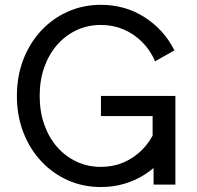

<svg xmlns="http://www.w3.org/2000/svg" viewBox="-20 -752 803 782"><path d="M611.8 -502.4 690.4 -546.9Q647.5 -631.8 568.4 -682.1Q489.3 -732.4 391.1 -732.4Q318.8 -732.4 256.6 -704.8Q194.3 -677.2 147.7 -627.2Q101.1 -577.1 75 -509.5Q48.8 -441.9 48.8 -361.3Q48.8 -280.8 75 -213.1Q101.1 -145.5 147.7 -95.5Q194.3 -45.4 256.6 -17.8Q318.8 9.8 391.1 9.8Q440.4 9.8 485.1 -3.2Q529.8 -16.1 568.4 -40.5Q606.9 -64.9 637.9 -99.1Q668.9 -133.3 690.4 -175.8L611.8 -220.2Q591.8 -174.8 558.6 -141.6Q525.4 -108.4 482.9 -90.3Q440.4 -72.3 391.1 -72.3Q337.9 -72.3 292.5 -93.3Q247.1 -114.3 213.1 -152.8Q179.2 -191.4 160.4 -244.4Q141.6 -297.4 141.6 -361.3Q141.6 -425.3 160.4 -478.3Q179.2 -531.2 213.1 -569.8Q247.1 -608.4 292.5 -629.4Q337.9 -650.4 391.1 -650.4Q440.4 -650.4 482.9 -632.3Q525.4 -614.3 558.6 -581.3Q591.8 -548.3 611.8 -502.4ZM391.1 -361.3V-279.3H601.6V-123.5L605.5 -110.8V0H694.3V-361.3Z"/></svg>

Font: Giphurs
Style: Regular
Weight: 400
Version: Version 2.010